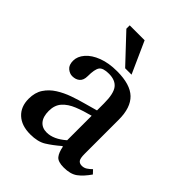

<svg xmlns="http://www.w3.org/2000/svg" viewBox="-198 -780 892 892"><g transform="rotate(45 248.0 -334.5)"><path d="M158 8Q101 8 68.5 -22Q36 -52 36 -104Q36 -145 54.5 -173Q73 -201 103 -220Q133 -239 168.5 -251.5Q204 -264 238 -273Q272 -282 299 -290V-336Q299 -400 279.5 -425Q260 -450 218 -450Q179 -450 167.5 -433.5Q156 -417 156 -372Q156 -346 142 -333.5Q128 -321 105 -321Q88 -321 72.5 -334Q57 -347 57 -375Q57 -403 79 -428.5Q101 -454 141.5 -469.5Q182 -485 237 -485Q323 -485 362 -447.5Q401 -410 401 -331V-107Q401 -77 408.5 -67.5Q416 -58 431 -58Q445 -58 456.5 -65.5Q468 -73 479 -84L496 -66Q471 -30 446 -11.5Q421 7 377 7Q339 7 325.5 -9.5Q312 -26 306 -59H302Q267 -29 237 -10.5Q207 8 158 8ZM299 -94V-255Q256 -244 220 -229.5Q184 -215 163 -191.5Q142 -168 142 -130Q142 -92 159 -72Q176 -52 206 -52Q251 -52 299 -94ZM295 -521H253L127 -655V-677H225Z"/></g></svg>

Font: STIX Two Text Medium
Style: Regular
Weight: 500
Designer: Ross Mills, John Hudson & Paul Hanslow, Tiro Typeworks Ltd; with prior portions MicroPress Inc., and Coen Hoffman.
Foundry: Tiro Typeworks Ltd
Version: Version 2.13 b171